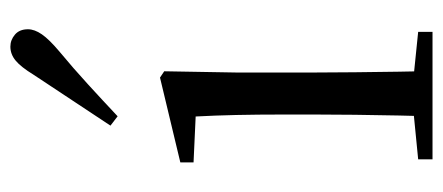

<svg xmlns="http://www.w3.org/2000/svg" viewBox="-263 -595 858 372"><g transform="rotate(-90 166.0 -409.0)"><path d="M43.3 0V-27.8L153.1 -38.6H184.5L290.3 -27.8V0ZM126.3 0Q127.3 -24.4 128.2 -65.3Q129.1 -106.3 129.6 -150.7Q130.1 -195.1 130.1 -228.5V-288.8Q130.1 -339.6 129.2 -380.6Q128.3 -421.6 126.3 -458.9L37.3 -463V-488.6L201.7 -528L213.9 -519.8L211.5 -380.2V-228.5Q211.5 -195.1 212 -150.7Q212.5 -106.3 213.1 -65.3Q213.7 -24.4 214.7 0ZM108.6 -624Q132.7 -660.9 157.2 -697.4Q181.6 -734 207.1 -772.8Q222.3 -797.6 234.6 -807.7Q246.9 -817.9 261.6 -817.9Q274.5 -817.9 284.9 -809.1Q295.3 -800.3 295.3 -783.8Q295.3 -771.1 285.5 -756.9Q275.7 -742.7 252.4 -723.1Q219.5 -695.8 188.6 -667.5Q157.6 -639.2 126.7 -610.1Z"/></g></svg>

Font: Noto Serif JP
Style: Regular
Weight: 200
Designer: Ryoko NISHIZUKA 西塚涼子 (kana & ideographs); Frank Grießhammer (Latin, Greek & Cyrillic); Wenlong ZHANG 张文龙 (bopomofo); San
Foundry: Adobe
Version: Version 2.001;hotconv 1.1.0;makeotfexe 2.6.0